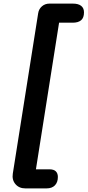

<svg xmlns="http://www.w3.org/2000/svg" viewBox="-20 -865 486 1065"><path d="M51 98.2 191.7 -791.3Q195.2 -814.9 212.6 -830Q230 -845 254.5 -845H384Q414.3 -845 430.1 -832.6Q445.9 -820.1 445.9 -796.7Q445.9 -766.2 429.8 -752.7Q413.7 -739.1 383.2 -739.1H307.7L179.3 74.1H252.9Q278.3 74.1 289.6 85.3Q301 96.6 301 116.6Q301 146.1 284.6 163.1Q268.3 180 238 180H120.6Q85.9 180 65.7 156.4Q45.6 132.9 51 98.2Z"/></svg>

Font: SN Pro Thin
Style: Italic
Weight: 200
Italic angle: -9°
Designer: Tobias Whetton
Foundry: Supernotes
Version: Version 1.003;Glyphs 3.3 (3324)